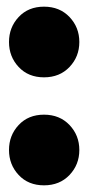

<svg xmlns="http://www.w3.org/2000/svg" viewBox="-20 -554 265 576"><path d="M112 2Q65 2 36 -29Q7 -60 7 -104Q7 -148 36 -179Q65 -210 112 -210Q159 -210 188.5 -179Q218 -148 218 -104Q218 -60 188.5 -29Q159 2 112 2ZM112 -322Q65 -322 36 -353Q7 -384 7 -428Q7 -472 36 -503Q65 -534 112 -534Q159 -534 188.5 -503Q218 -472 218 -428Q218 -384 188.5 -353Q159 -322 112 -322Z"/></svg>

Font: Phudu Light Black
Style: Regular
Weight: 900
Version: Version 1.005;gftools[0.9.23]